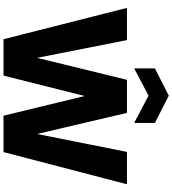

<svg xmlns="http://www.w3.org/2000/svg" viewBox="36 -1016 980 1092"><g transform="rotate(90 526.0 -470.0)"><path d="M25 -702 203 0H410L526 -462L638 0H845L1028 -702H844L742 -191L622 -702H434L309 -191L208 -702ZM369 -743 524 -825 679 -743V-861L524 -940L369 -861Z"/></g></svg>

Font: Poppins
Style: Bold
Weight: 700
Designer: Ninad Kale (Devanagari), Jonny Pinhorn (Latin)
Foundry: Indian Type Foundry
Version: 4.004